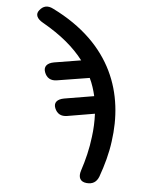

<svg xmlns="http://www.w3.org/2000/svg" viewBox="-103 -807 856 1118"><g transform="rotate(10 325.5 -248.5)"><path d="M42 -705C24 -679 38 -654 76 -637C190 -585 273 -526 333 -460L180 -421C139 -410 124 -386 138 -356C153 -324 179 -312 214 -321L400 -368C419 -336 433 -302 444 -268L274 -224C234 -213 218 -190 233 -160C249 -129 274 -118 309 -127L466 -168C472 -123 474 -78 472 -33C470 39 459 107 444 171C434 213 450 238 488 238C523 238 545 222 555 188C574 116 587 45 590 -26C605 -307 489 -585 120 -728C86 -742 60 -733 42 -705Z"/></g></svg>

Font: 寒蝉团圆体 Round
Style: Regular
Weight: 500
Designer: 寒蝉字型
Version: Version 2.700;Glyphs 3.1.1 (3135)